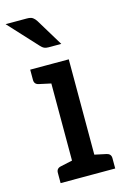

<svg xmlns="http://www.w3.org/2000/svg" viewBox="-137 -779 539 832"><g transform="rotate(-15 132.0 -363.5)"><path d="M101 0V-509H201V0ZM28 0V-46Q28 -56 33 -62Q38 -68 48 -70L117 -85L129 0ZM172 0 184 -85 254 -70Q263 -68 268 -62Q273 -56 273 -46V0ZM129 -509 117 -424 48 -439Q38 -441 33 -447Q28 -453 28 -463V-509ZM-24 -727H71Q89 -727 97.5 -721Q106 -715 113 -704L187 -582H130Q118 -582 110.5 -585.5Q103 -589 95 -598Z"/></g></svg>

Font: Aleo Medium
Style: Regular
Weight: 500
Designer: Alessio Laiso
Foundry: Alessio Laiso
Version: Version 2.001;gftools[0.9.29]